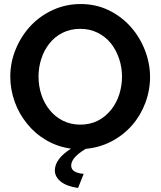

<svg xmlns="http://www.w3.org/2000/svg" viewBox="-20 -735 796 952"><path d="M333 86Q333 46 405 3Q473 -3 532 -33.5Q591 -64 635 -114Q677 -162 700.5 -224.5Q724 -287 724 -353Q724 -420 699 -485Q674 -550 629 -601Q582 -654 518.5 -684.5Q455 -715 380 -715Q307 -715 243 -686Q179 -657 131 -606Q84 -555 57.5 -490Q31 -425 31 -355Q31 -292 52.5 -231.5Q74 -171 114 -122Q154 -72 210 -39.5Q266 -7 332 2Q252 53 252 110Q252 142 281.5 165.5Q311 189 367 197L395 127Q333 122 333 86ZM224 -518Q251 -553 290.5 -572.5Q330 -592 378 -592Q425 -592 463.5 -573Q502 -554 530 -520Q556 -487 570.5 -444Q585 -401 585 -355Q585 -310 571.5 -267.5Q558 -225 532 -192Q472 -117 378 -117Q331 -117 292 -136.5Q253 -156 226 -190Q199 -223 185 -266Q171 -309 171 -355Q171 -400 184.5 -442.5Q198 -485 224 -518Z"/></svg>

Font: RT Raleway Bold
Style: Regular
Weight: 400
Designer: Matt McInerney, Pablo Impallari, Rodrigo Fuenzalida — Edited by Milan Moffatt in April 2016
Foundry: Matt McInerney, Pablo Impallari, Rodrigo Fuenzalida — Edited by Milan Moffatt in April 2016
Version: Version 3.001